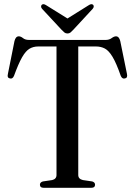

<svg xmlns="http://www.w3.org/2000/svg" viewBox="-20 -889 638 909"><path d="M116.5 -700H481Q497 -700 508.5 -708.5Q520 -717 529 -717Q544 -717 549.5 -694L581 -539.5Q585.5 -520 571 -517.5Q558 -514.5 551.5 -530.5Q531 -589.5 513.2 -619.2Q495.5 -649 476.8 -659Q458 -669 434.5 -669H350.5V-60.5Q350.5 -41.5 372.5 -36.5L416.5 -30Q430 -26 430 -14.5Q430 0 413 0H186Q169 0 169 -14.5Q169 -26 183 -30L227 -36.5Q247.5 -41.5 247.5 -60.5V-669H161Q137.5 -669 119.5 -658.2Q101.5 -647.5 84.5 -617.8Q67.5 -588 46.5 -530.5Q40 -514.5 27.5 -517.5Q12.5 -520 17.5 -539.5L48.5 -694.5Q54 -717 69 -717Q78.5 -717 89 -708.5Q99.5 -700 116.5 -700ZM327 -748Q319.5 -740 313.8 -735.2Q308 -730.5 299.5 -730.5Q291 -730.5 285 -735.2Q279 -740 271.5 -748L179 -847.5Q174 -853.5 174.5 -858.8Q175 -864 178 -866.5Q185.5 -873 199 -864L299.5 -801.5L399.5 -864Q413 -873 420.5 -866.5Q423.5 -864 423.8 -858.8Q424 -853.5 419 -847.5Z"/></svg>

Font: Fraunces 144pt S050
Style: Regular
Weight: 400
Version: Version 1.000; ttfautohint (v1.8.3)